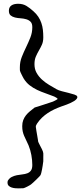

<svg xmlns="http://www.w3.org/2000/svg" viewBox="-20 -763 443 1033"><path d="M20.5 219.7Q20.5 218.8 20.5 217Q20.5 215.3 21 213.9Q21 211.9 21.5 210.4Q29.8 195.8 43 189.2Q56.2 182.6 70.8 179.7Q85.4 176.8 100.3 175.3Q115.2 173.8 127.2 169.2Q139.2 164.6 146.5 154.5Q153.8 144.5 153.8 124.5Q153.8 98.6 148.7 71Q143.6 43.5 133.8 19.5Q127 3.4 120.8 -8.5Q114.7 -20.5 109.9 -32Q105 -43.5 102.3 -55.7Q99.6 -67.9 99.6 -84.5Q99.6 -102.5 105 -116.7Q110.4 -130.9 119.6 -142.6Q128.9 -154.3 141.1 -164.3Q153.3 -174.3 166.5 -184.6Q171.9 -186 185.8 -190.4Q199.7 -194.8 215.3 -200Q231 -205.1 244.9 -209.7Q258.8 -214.4 264.6 -216.3Q266.1 -216.8 270 -218.8Q273.9 -220.7 278.1 -222.9Q282.2 -225.1 285.9 -227.3Q289.6 -229.5 290.5 -230.5Q287.6 -234.9 282.2 -238Q276.9 -241.2 271.5 -243.7Q248.5 -252.9 225.1 -261Q201.7 -269 179.9 -279.3Q158.2 -289.6 139.4 -304.2Q120.6 -318.8 106.9 -341.3Q105 -344.7 101.8 -350.8Q98.6 -356.9 95.5 -363.3Q92.3 -369.6 90.1 -374.8Q87.9 -379.9 87.9 -381.3Q87.4 -381.3 87.2 -383.8Q86.9 -386.2 86.9 -389.4Q86.9 -392.6 86.9 -396Q86.9 -399.4 86.9 -401.4Q86.9 -430.7 97.4 -457Q107.9 -483.4 120.4 -509Q132.8 -534.7 143.3 -561Q153.8 -587.4 153.8 -616.7Q153.8 -636.7 144.5 -646Q135.3 -655.3 121.1 -659.4Q106.9 -663.6 90.8 -664.6Q74.7 -665.5 60.5 -668.9Q46.4 -672.4 37.1 -680.2Q27.8 -688 27.8 -705.6Q27.8 -715.8 31.7 -722.9Q35.6 -730 42.5 -734.4Q49.3 -738.8 58.3 -740.7Q67.4 -742.7 77.6 -742.7Q103.5 -742.7 122.6 -731Q141.6 -719.2 159.7 -702.6Q175.8 -688.5 186 -672.9Q196.3 -657.2 202.4 -639.6Q208.5 -622.1 210.7 -602.8Q212.9 -583.5 212.9 -562.5Q212.9 -539.1 205.6 -522.7Q198.2 -506.3 189.2 -491Q180.2 -475.6 172.9 -458.7Q165.5 -441.9 165.5 -417.5Q165.5 -391.1 176.8 -371.1Q188 -351.1 205.3 -335.2Q222.7 -319.3 243.7 -306.6Q264.6 -293.9 284.7 -282.7Q294.9 -276.9 312.7 -272.2Q330.6 -267.6 348.6 -263.2Q366.7 -258.8 380.4 -254.2Q394 -249.5 395.5 -243.7Q397.5 -237.3 392.6 -231.2Q387.7 -225.1 379.4 -219.7Q371.1 -214.4 360.4 -209.5Q349.6 -204.6 339.6 -200.7Q329.6 -196.8 321.5 -194.1Q313.5 -191.4 310.5 -190.4Q290.5 -183.1 272.2 -174.6Q253.9 -166 237.3 -155Q220.7 -144 206.3 -130.4Q191.9 -116.7 179.7 -98.6Q178.2 -97.2 176 -92Q173.8 -86.9 172.9 -85.4V-82.5V-78.6Q173.8 -70.8 176 -57.9Q178.2 -44.9 180.4 -32.5Q182.6 -20 184.1 -10.5Q185.5 -1 185.5 -0.5Q186 1.5 189 7.3Q191.9 13.2 195.3 19.8Q198.7 26.4 201.7 32.2Q204.6 38.1 205.6 39.6Q209 46.9 210.7 51.8Q212.4 56.6 212.9 61.3Q213.4 65.9 213.1 71.3Q212.9 76.7 212.9 85.4Q212.9 87.9 212.9 92.3Q212.9 96.7 212.9 100.6Q212.9 104.5 212.6 107.7Q212.4 110.8 211.9 111.3Q211.4 117.2 209.7 127.7Q208 138.2 206.1 148.9Q204.1 159.7 201.9 168Q199.7 176.3 198.7 177.7Q197.8 180.2 191.2 187.3Q184.6 194.3 176 202.6Q167.5 210.9 159.2 218.5Q150.9 226.1 146.5 229.5Q144 231.4 138.4 234.6Q132.8 237.8 126.7 241Q120.6 244.1 114.7 246.6Q108.9 249 106.9 249.5Q106.4 249.5 103.3 249.8Q100.1 250 96.2 250Q92.3 250 88.1 250.2Q84 250.5 81.5 250.5Q73.2 250.5 62.7 249.8Q52.2 249 42.7 245.8Q33.2 242.7 26.9 236.6Q20.5 230.5 20.5 219.7Z"/></svg>

Font: IM FELL English
Style: Italic
Weight: 400
Italic angle: -18°
Designer: Igino Marini
Foundry: Igino Marini
Version: 3.00